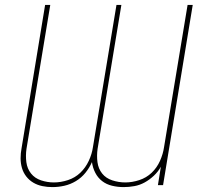

<svg xmlns="http://www.w3.org/2000/svg" viewBox="-20 -755 840 783"><path d="M193 8Q173 8 153 4Q133 0 116 -10Q99 -20 87 -35.5Q75 -51 69.5 -70Q64 -89 64 -109.5Q64 -130 68 -151L164 -735H185L88 -148Q84 -120 87.5 -93.5Q91 -67 106.5 -47.5Q122 -28 147.5 -19.5Q173 -11 200 -11Q228 -11 257 -20.5Q286 -30 307.5 -50.5Q329 -71 342 -99Q355 -127 359 -155L455 -735H475L378 -148Q374 -120 377.5 -93.5Q381 -67 396.5 -47.5Q412 -28 438 -19.5Q464 -11 491 -11Q519 -11 548 -20.5Q577 -30 598.5 -50.5Q620 -71 632.5 -99Q645 -127 649 -155L745 -735H766L645 0H624L636 -75Q625 -55 607.5 -38.5Q590 -22 570 -11Q550 0 528 4Q506 8 484 8Q460 8 437 2.5Q414 -3 396.5 -16.5Q379 -30 368.5 -50.5Q358 -71 355 -94Q345 -71 328.5 -50.5Q312 -30 289.5 -16.5Q267 -3 242.5 2.5Q218 8 194 8Z"/></svg>

Font: Iosevka Aile Thin Oblique
Style: Regular
Weight: 100
Italic angle: -9°
Designer: Belleve Invis
Foundry: Belleve Invis
Version: Version 31.1.0; ttfautohint (v1.8.4)